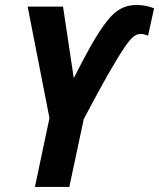

<svg xmlns="http://www.w3.org/2000/svg" viewBox="-20 -740 630 760"><path d="M118.2 0 175.8 -272.5 89.4 -713.9H229.5L272 -430.7Q288.6 -463.4 305.2 -495.1Q321.8 -526.9 338.4 -556.4Q355 -585.9 371.6 -611.6Q388.2 -637.2 404.3 -657.7Q429.2 -689.5 456.8 -704.8Q484.4 -720.2 519.5 -720.2Q540.5 -720.2 557.6 -716.8Q574.7 -713.4 589.8 -707L565.9 -598.1Q560.5 -601.6 553 -603.5Q545.4 -605.5 536.1 -605.5Q520.5 -605.5 506.6 -593.5Q492.7 -581.5 472.7 -552.2Q458.5 -531.2 441.7 -503.4Q424.8 -475.6 405 -440.9Q385.3 -406.2 362.1 -363.3Q338.9 -320.3 311.5 -268.6L254.4 0Z"/></svg>

Font: Open Sans SemiCondensed
Style: Bold Italic
Weight: 700
Width: 4
Italic angle: -12°
Designer: Monotype Design Team
Foundry: Monotype Imaging Inc.
Version: Version 3.003